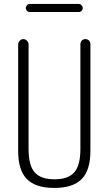

<svg xmlns="http://www.w3.org/2000/svg" viewBox="-20 -925 540 955"><path d="M70.3 -174.8V-704.1Q70.3 -713.9 78.1 -722.2Q85.9 -730.5 96.2 -730.5Q106.4 -730.5 114.3 -722.2Q122.1 -713.9 122.1 -704.1V-184.6Q122.1 -102.5 152.3 -67.9Q182.6 -33.2 251 -33.2Q319.3 -33.2 349.6 -67.9Q379.9 -102.5 379.9 -184.6V-705.1Q379.9 -715.8 386.7 -723.1Q393.6 -730.5 404.8 -730.5Q416 -730.5 422.9 -723.1Q429.7 -715.8 429.7 -705.1V-174.8Q429.7 -78.1 386.2 -34.2Q342.8 9.8 250 9.8Q157.2 9.8 113.8 -34.2Q70.3 -78.1 70.3 -174.8ZM127.9 -905.3H372.1Q379.9 -905.3 385.7 -898.9Q391.6 -892.6 391.6 -884.8Q391.6 -877 385.7 -871.1Q379.9 -865.2 372.1 -865.2H127.9Q120.1 -865.2 114.3 -871.1Q108.4 -877 108.4 -884.8Q108.4 -892.6 114.3 -898.9Q120.1 -905.3 127.9 -905.3Z"/></svg>

Font: Rounded Mgen+ 1mn light
Style: Regular
Weight: 200
Designer: [Source Han Sans]
Ryoko NISHIZUKA  (kana & ideographs); Paul D. Hunt (Latin, Greek & Cyrillic); Wenlong ZHANG  (bopomofo
Version: Version 1.059.20150602